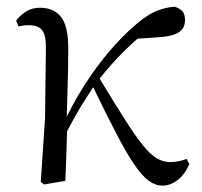

<svg xmlns="http://www.w3.org/2000/svg" viewBox="-20 -551 616 585"><path d="M114 11.1 104.2 3.1 117.3 -191.8 119.8 -402.2Q120.6 -443.1 108.6 -458.6Q96.6 -474.2 68.2 -474.2Q59.6 -474.2 52 -473.3Q44.3 -472.4 36.5 -470.4L29.1 -488Q40.4 -503.6 58.7 -515.5Q77 -527.4 101.6 -527.4Q144.5 -527.4 166.7 -498.4Q188.9 -469.3 187.9 -397.8Q187.9 -346.1 186.1 -289.8Q184.3 -233.4 182.8 -177.6L185 -174.4Q183.8 -130 182.4 -86.7Q181.1 -43.4 179.1 0ZM172.7 -128.6 158.1 -155.3H165.2L172.1 -171Q200 -232.9 236.3 -289.9Q272.5 -346.8 313.6 -395.1Q354.8 -443.4 396.1 -478.1Q430.9 -507.7 458.9 -518.4Q486.8 -529 511.7 -530.6Q524.6 -527.2 534.2 -518.5Q543.7 -509.8 543.7 -489.9Q543.7 -464.7 524.8 -452.6Q505.9 -440.5 468.1 -437.9L378.1 -431.6L450.1 -474.7Q405.4 -441.2 362.4 -399.5Q319.4 -357.7 274.8 -300.4L269.2 -293.4Q251.3 -266.1 236.9 -243.4Q222.6 -220.8 207.8 -194.4Q193 -168.1 172.7 -128.6ZM475.4 14.6Q453.6 14.6 432.9 -0.4Q412.3 -15.4 388.6 -50.5Q364.8 -85.6 333.6 -145.5Q302.4 -205.4 258.8 -295.8L280 -317.2Q327.7 -238.7 359.9 -188Q392 -137.3 415.2 -108.6Q438.4 -79.9 457.8 -68.5Q477.2 -57.1 499.3 -57.1Q514 -57.1 526.9 -60.3Q539.9 -63.4 548.5 -67L556.9 -50.7Q543.1 -19.1 520.9 -2.2Q498.7 14.6 475.4 14.6Z"/></svg>

Font: Noto Serif JP
Style: Regular
Weight: 200
Designer: Ryoko NISHIZUKA 西塚涼子 (kana & ideographs); Frank Grießhammer (Latin, Greek & Cyrillic); Wenlong ZHANG 张文龙 (bopomofo); San
Foundry: Adobe
Version: Version 2.001;hotconv 1.1.0;makeotfexe 2.6.0